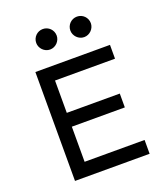

<svg xmlns="http://www.w3.org/2000/svg" viewBox="-155 -976 944 1084"><g transform="rotate(-20 317.0 -434.0)"><path d="M434.6 -868.2C400.4 -868.2 373 -840.8 373 -806.6C373 -774.4 400.4 -745.1 434.6 -745.1C468.8 -745.1 496.1 -774.4 496.1 -806.6C496.1 -840.8 468.8 -868.2 434.6 -868.2ZM229.5 -868.2C195.3 -868.2 168 -840.8 168 -806.6C168 -774.4 195.3 -745.1 229.5 -745.1C263.7 -745.1 291 -774.4 291 -806.6C291 -840.8 263.7 -868.2 229.5 -868.2ZM195.3 -377V-571.3H555.7V-654.3H107.4V0H555.7V-83H195.3V-293.9H513.7V-377Z"/></g></svg>

Font: Sen-gleads
Style: Regular
Weight: 400
Designer: Kosal Sen, Philatype
Foundry: Philatype
Version: Version 1.004; ttfautohint (v1.8.3)